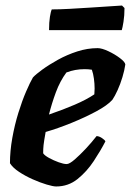

<svg xmlns="http://www.w3.org/2000/svg" viewBox="-20 -674 473 694"><path d="M183 0Q172 0 148.5 -7Q125 -14 98 -26Q71 -38 48.5 -53Q26 -68 16 -84Q16 -128 24.5 -175.5Q33 -223 46.5 -266.5Q60 -310 74.5 -343.5Q89 -377 99 -394Q109 -405 133 -422.5Q157 -440 189.5 -458Q222 -476 259 -488Q296 -500 333 -500Q348 -500 371.5 -489Q395 -478 413.5 -464Q432 -450 433 -441Q430 -420 422.5 -395Q415 -370 405 -348Q395 -326 386 -313Q368 -293 328 -271.5Q288 -250 239 -230Q190 -210 145 -197Q139 -164 137.5 -150Q136 -136 136 -120Q141 -112 157.5 -103Q174 -94 192 -87.5Q210 -81 221 -81Q231 -81 250 -97.5Q269 -114 290.5 -137Q312 -160 329 -182Q338 -182 348.5 -175Q359 -168 361 -163Q344 -130 319 -92Q294 -54 260.5 -27Q227 0 183 0ZM157 -260Q207 -277 250 -295.5Q293 -314 321 -333Q322 -344 322 -354Q322 -371 319.5 -389.5Q317 -408 312 -422Q305 -423 299 -423.5Q293 -424 286 -424Q251 -424 220 -412Q197 -381 182 -340.5Q167 -300 157 -260ZM157.3 -565Q157.3 -594 160.5 -613.5Q163.6 -633 167.2 -640Q194.2 -640 231.1 -642Q268 -644 305.8 -646.5Q343.6 -649 374.7 -651Q405.7 -653 421 -654L430 -645Q430 -618 426.4 -595.5Q422.8 -573 420.1 -565Z"/></svg>

Font: Texturina ExtraBold
Style: Italic
Weight: 800
Italic angle: -11°
Designer: Guillermo Torres Carreño
Foundry: Omnibus-Type
Version: Version 1.002; ttfautohint (v1.8.3)